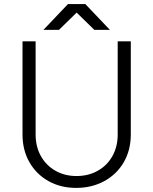

<svg xmlns="http://www.w3.org/2000/svg" viewBox="-20 -902 749 938"><path d="M90 -245V-700H154V-245Q154 -186 179.5 -140Q205 -94 250.5 -68Q296 -42 354 -42Q412 -42 458 -68Q504 -94 529.5 -140Q555 -186 555 -245V-700H619V-245Q619 -169 585 -110Q551 -51 490 -17.5Q429 16 352 16Q276 16 216.5 -17.5Q157 -51 123.5 -110Q90 -169 90 -245ZM313 -881V-882H397L517 -756H441ZM312 -882H396V-881L268 -756H192Z"/></svg>

Font: Oak Sans Light
Style: Regular
Weight: 400
Designer: Erik Kennedy, Walven
Foundry: Erik Kennedy, Walven
Version: Version 1.100;Glyphs 3.1.2 (3151)